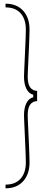

<svg xmlns="http://www.w3.org/2000/svg" viewBox="-20 -820 251 1040"><path d="M10 200Q70.5 200 105.2 162Q140 124 140 59Q140 45 139 17.2Q138 -10.5 136.5 -44.2Q135 -78 133.5 -110.2Q132 -142.5 131 -165.8Q130 -189 130 -195Q130 -236.5 144 -254.2Q158 -272 180 -272H181V-328H180Q158 -328 144 -346Q130 -364 130 -405Q130 -411 131 -434.2Q132 -457.5 133.5 -489.8Q135 -522 136.5 -555.8Q138 -589.5 139 -617.2Q140 -645 140 -659Q140 -724.5 105.2 -762.2Q70.5 -800 10 -800V-780Q62.5 -780 91.2 -748.5Q120 -717 120 -659Q120 -645.5 119 -617.8Q118 -590 116.5 -556.2Q115 -522.5 113.5 -490.2Q112 -458 111 -434.8Q110 -411.5 110 -405Q110 -364.5 123.2 -338.5Q136.5 -312.5 160 -307V-293Q136.5 -288 123.2 -261.8Q110 -235.5 110 -195Q110 -188.5 111 -165.2Q112 -142 113.5 -109.8Q115 -77.5 116.5 -43.8Q118 -10 119 17.8Q120 45.5 120 59Q120 116.5 91.2 148.2Q62.5 180 10 180Z"/></svg>

Font: Big Shoulders Stencil Display Thin
Style: Regular
Weight: 100
Designer: Patric King
Foundry: XO Type Co
Version: Version 1.000